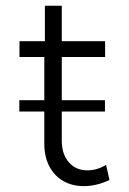

<svg xmlns="http://www.w3.org/2000/svg" viewBox="-20 -630 443 660"><path d="M340.8 -246.6H192.4V-146Q192.4 -100.1 216.6 -72.3Q240.7 -44.4 280.8 -44.4Q312.5 -44.4 344.7 -63L356.4 -11.2Q311.5 9.8 268.1 9.8Q227.1 9.8 196.5 -8.3Q166 -26.4 149.2 -59.1Q132.3 -91.8 132.3 -135.3V-246.6H46.4V-285.6H132.3V-434.1H46.9V-488.3H134.3V-610.4H192.4V-488.3H341.3V-434.1H192.4V-285.6H340.8Z"/></svg>

Font: Kumbh Sans Light
Style: Regular
Weight: 300
Version: Version 1.004